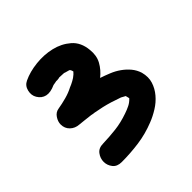

<svg xmlns="http://www.w3.org/2000/svg" viewBox="-114 -810 564 564"><g transform="rotate(-45 167.5 -528.0)"><path d="M163.1 -617.2Q165 -618.2 168.9 -622.6Q172.9 -627 171.9 -625Q169.9 -634.8 166 -636.7Q160.2 -638.7 153.8 -640.1Q147.5 -641.6 151.4 -641.6Q146.5 -641.6 140.6 -642.1Q134.8 -642.6 129.9 -642.6Q127.9 -641.6 121.1 -641.1Q114.3 -640.6 118.2 -641.6Q114.3 -640.6 110.8 -640.1Q107.4 -639.6 102.5 -638.7Q81.1 -628.9 65.9 -632.3Q50.8 -635.7 42 -650.4Q34.2 -663.1 38.1 -679.7Q42 -696.3 56.6 -703.1Q81.1 -714.8 113.3 -718.3Q145.5 -721.7 174.8 -714.8Q204.1 -708 226.1 -689Q248 -669.9 251 -635.7Q253.9 -610.4 243.2 -590.8Q232.4 -571.3 213.9 -556.6Q228.5 -551.8 244.1 -545.4Q259.8 -539.1 272.9 -529.8Q286.1 -520.5 296.4 -508.3Q306.6 -496.1 311.5 -480.5Q317.4 -458 311.5 -439.5Q305.7 -420.9 292.5 -405.3Q279.3 -389.6 261.2 -378.4Q243.2 -367.2 225.6 -360.4Q191.4 -346.7 155.8 -341.8Q120.1 -336.9 84 -336.9Q65.4 -336.9 56.2 -348.6Q46.9 -360.4 46.9 -375Q46.9 -389.6 56.2 -401.9Q65.4 -414.1 84 -414.1Q112.3 -415 137.7 -418Q163.1 -420.9 191.4 -430.7Q203.1 -434.6 213.9 -439.9Q224.6 -445.3 232.4 -454.1Q229.5 -464.8 229.5 -465.8Q226.6 -467.8 223.1 -469.2Q219.7 -470.7 216.8 -472.7Q184.6 -484.4 159.2 -490.2L129.9 -496.1Q126 -496.1 118.2 -498Q101.6 -500 92.3 -501Q83 -502 74.2 -502.9Q57.6 -503.9 46.4 -514.6Q35.2 -525.4 35.2 -542Q35.2 -553.7 43 -565.4Q50.8 -577.1 63.5 -579.1Q81.1 -582 99.1 -586.9Q117.2 -591.8 131.8 -599.6Q139.6 -602.5 149.4 -607.9Q159.2 -613.3 163.1 -617.2Z"/></g></svg>

Font: Schoolbell
Style: Regular
Weight: 400
Designer: Font Diner, Inc
Foundry: Font Diner, Inc
Version: Version 1.000